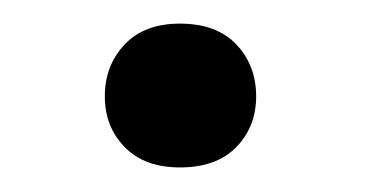

<svg xmlns="http://www.w3.org/2000/svg" viewBox="-20 -135 312 161"><path d="M130.9 5.4Q101.1 5.4 84.5 -11.7Q67.9 -28.8 67.9 -54.2Q67.9 -80.1 84.5 -97.7Q101.1 -115.2 130.9 -115.2Q161.6 -115.2 178.2 -97.7Q194.8 -80.1 194.8 -54.2Q194.8 -28.8 178.2 -11.7Q161.6 5.4 130.9 5.4Z"/></svg>

Font: Heebo Medium
Style: Regular
Weight: 500
Designer: Oded Ezer
Foundry: Ezer Type House
Version: Version 3.100